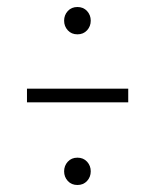

<svg xmlns="http://www.w3.org/2000/svg" viewBox="-20 -604 443 548"><path d="M239 -115Q239 -99 228.5 -87.5Q218 -76 201 -76Q184 -76 173.5 -87.5Q163 -99 163 -115Q163 -131 173.5 -142.5Q184 -154 201 -154Q218 -154 228.5 -142.5Q239 -131 239 -115ZM239 -545Q239 -529 228.5 -517.5Q218 -506 201 -506Q184 -506 173.5 -517.5Q163 -529 163 -545Q163 -561 173.5 -572.5Q184 -584 201 -584Q218 -584 228.5 -572.5Q239 -561 239 -545ZM57 -312V-351H346V-312Z"/></svg>

Font: Fira Sans Extra Condensed ExtraLight
Style: Regular
Weight: 275
Width: 1
Designer: Carrois Corporate & Edenspiekermann AG
Foundry: Carrois Corporate GbR & Edenspiekermann AG
Version: Version 4.203